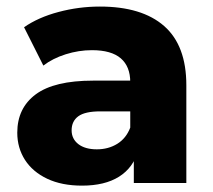

<svg xmlns="http://www.w3.org/2000/svg" viewBox="-20 -569 663 597"><path d="M396.1 -102.8 385 -127V-313.7Q385 -362.2 355.6 -387.6Q326.1 -413 265.9 -413Q224.9 -413 184.2 -400.2Q143.6 -387.3 114.8 -365.1L54.8 -484.3Q99.1 -515.1 162.1 -531.8Q225 -548.6 290.6 -548.6Q421.2 -548.6 490.3 -488.1Q559.4 -427.6 559.4 -303.8V0H396.1ZM33.7 -156.4Q33.7 -233 91.2 -275.7Q148.8 -318.3 269.4 -318.3H404.3V-222.7H291.7Q244.2 -222.7 223.4 -207.4Q202.7 -192.1 202.7 -163.8Q202.7 -137.2 223.6 -120.9Q244.6 -104.7 281.1 -104.7Q317.1 -104.7 344.8 -121.9Q372.4 -139.1 385 -172.2L410 -101.2Q394.3 -47.3 350.1 -19.6Q305.9 8.2 234.9 8.2Q172.1 8.2 126.8 -13.2Q81.6 -34.6 57.6 -71.9Q33.7 -109.3 33.7 -156.4Z"/></svg>

Font: iiserrat Thin
Style: Regular
Weight: 100
Designer: Akira Ohta
Foundry: Akira Ohta
Version: Version 1.200;Glyphs 3.3.1 (3343)